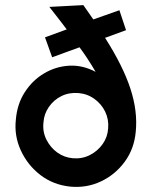

<svg xmlns="http://www.w3.org/2000/svg" viewBox="-20 -727 594 751"><path d="M255 3Q188 -4 138 -42.5Q88 -81 61.5 -138.5Q35 -196 42 -259Q47 -320 77 -366.5Q107 -413 152.5 -440Q198 -467 250.5 -470Q303 -473 354 -446Q339 -472 321.5 -498.5Q304 -525 291 -542L184 -503L156 -581L241 -612Q235 -620 215.5 -645.5Q196 -671 173 -700L306 -707L345 -651L447 -687L473 -609L391 -579Q461 -469 490 -380.5Q519 -292 511 -212Q505 -145 468 -94.5Q431 -44 375 -17.5Q319 9 255 3ZM265 -108Q301 -105 331.5 -120.5Q362 -136 381.5 -163.5Q401 -191 403 -225Q406 -260 391.5 -290Q377 -320 349.5 -340Q322 -360 287 -363Q250 -366 220 -351Q190 -336 171 -308.5Q152 -281 150 -248Q146 -212 161.5 -181Q177 -150 204 -130.5Q231 -111 265 -108Z"/></svg>

Font: Kulim Park SemiBold
Style: Regular
Weight: 600
Designer: Noponies / Dale Sattler
Foundry: Noponies
Version: Version 1.000; ttfautohint (v1.8.3)